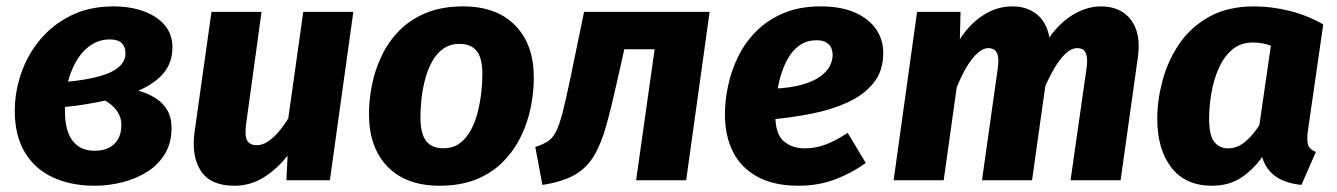

<svg xmlns="http://www.w3.org/2000/svg" viewBox="-20 -569 4220 606"><path d="M338.7 -548.8Q390.8 -548.8 433 -533.6Q475.1 -518.5 499.7 -489.8Q524.2 -461.2 524.2 -419.3Q524.2 -373.7 498.2 -340.5Q472.3 -307.3 416.8 -282.7Q446.1 -274.7 469.7 -260.1Q493.3 -245.6 507.4 -222.2Q521.5 -198.9 521.5 -165.4Q521.5 -118.4 500.9 -84Q480.3 -49.5 445.4 -27.3Q410.5 -5.1 367.2 6Q323.8 17.2 278.6 17.2Q203.5 17.2 146.7 -9.3Q89.8 -35.7 58.2 -88.5Q26.6 -141.3 26.6 -219.5Q26.6 -277.7 46.4 -336.2Q66.1 -394.7 105.7 -442.7Q145.2 -490.7 203.5 -519.7Q261.7 -548.8 338.7 -548.8ZM311.7 -251.5Q284.5 -245.4 252.8 -240.2Q221.2 -235 185.1 -231.3Q185.1 -227.6 185.1 -223.8Q185.1 -220 185.1 -215.6Q185.1 -177 195.4 -149.8Q205.8 -122.6 226.6 -107.9Q247.4 -93.2 279.2 -93.2Q303.2 -93.2 322.2 -101.9Q341.2 -110.7 352.1 -129Q363 -147.4 363 -174.2Q363 -192.3 356.3 -206.4Q349.6 -220.5 338.2 -231.8Q326.8 -243.2 311.7 -251.5ZM326.4 -444.6Q301.5 -444.6 280.4 -434.4Q259.4 -424.1 242.6 -405.8Q225.8 -387.5 213.9 -363.2Q202 -338.8 194.7 -311.3Q252.7 -316.9 293.1 -328Q333.5 -339 354.8 -357.3Q376 -375.6 376 -401.5Q376 -421.5 363.8 -433.1Q351.6 -444.6 326.4 -444.6Z M719.6 17.2Q645 17.2 614.4 -28.9Q583.9 -75 593.9 -151.3L647.5 -531.6H805.5L756.8 -177.5Q751.7 -138.4 760.7 -124.6Q769.6 -110.7 790.3 -110.7Q808.3 -110.7 825.8 -122.4Q843.2 -134.1 859.5 -153.1Q875.7 -172.2 889.8 -195.1L937.2 -531.6H1095.2L1021.2 0H884L887.7 -77.5Q853.3 -34.6 811.7 -8.7Q770 17.2 719.6 17.2Z M1367.4 17.2Q1261.6 17.2 1203.1 -43.1Q1144.6 -103.4 1144.6 -209.3Q1144.6 -254.1 1154.1 -301.4Q1163.6 -348.7 1184.7 -393Q1205.8 -437.3 1240.4 -472.5Q1275 -507.7 1324.8 -528.2Q1374.5 -548.8 1441.7 -548.8Q1548.2 -548.8 1606.8 -488Q1665.5 -427.2 1664.8 -322.3Q1664.8 -278.4 1655.3 -230.8Q1645.9 -183.2 1624.6 -139.2Q1603.3 -95.2 1568.9 -59.7Q1534.5 -24.2 1484.6 -3.5Q1434.7 17.2 1367.4 17.2ZM1378.9 -101Q1410.1 -101 1431.5 -117.1Q1452.9 -133.1 1466.7 -159.4Q1480.5 -185.6 1488.1 -216.2Q1495.7 -246.9 1499.1 -277.5Q1502.5 -308.2 1502.5 -332.3Q1503.1 -384.4 1485 -407.5Q1467 -430.5 1430.2 -430.5Q1399.7 -430.5 1378 -414.5Q1356.3 -398.4 1342.4 -372.2Q1328.6 -345.9 1320.9 -315.3Q1313.1 -284.7 1310 -254Q1307 -223.4 1307 -199.3Q1307 -147.2 1324.9 -124.1Q1342.8 -101 1378.9 -101Z M1823.4 -531.6H2219.7L2145.7 0H1987.7L2046.2 -413.6H1950.5L1929.9 -321.6Q1910.9 -235.6 1894.4 -175.8Q1877.9 -116 1855 -77.5Q1832 -38.9 1793.6 -17Q1755.1 5 1691.9 14.7L1669.5 -105.2Q1693.5 -112.9 1708.9 -122.8Q1724.2 -132.7 1734.9 -153.7Q1745.6 -174.6 1755.8 -214.3Q1766 -254 1780.1 -321.2Z M2570.2 -548.8Q2635.3 -548.8 2679.1 -529.1Q2723 -509.5 2745.4 -476.4Q2767.8 -443.3 2767.8 -402.4Q2767.8 -344.7 2736.7 -306.6Q2705.6 -268.4 2653.8 -245.1Q2602 -221.8 2538.8 -209.6Q2475.6 -197.4 2411.8 -191.7L2424 -289.1Q2476.5 -291.8 2512 -302Q2547.4 -312.1 2568.5 -327.3Q2589.6 -342.5 2598.8 -360.1Q2608 -377.8 2608 -395.5Q2608 -407.2 2603.7 -417.5Q2599.3 -427.7 2588.3 -434.8Q2577.4 -441.9 2557.5 -441.9Q2526.3 -441.9 2503.9 -426.2Q2481.6 -410.5 2466.8 -384.3Q2452 -358.1 2443.2 -326.7Q2434.5 -295.2 2430.8 -263.6Q2427.1 -232 2427.1 -205.9Q2427.1 -146.2 2453.4 -123.5Q2479.7 -100.8 2520.3 -100.8Q2554.7 -100.8 2586.7 -113.1Q2618.8 -125.4 2655.4 -149.8L2712.6 -54.6Q2669 -23 2616 -2.9Q2563 17.2 2500.2 17.2Q2422.5 17.2 2370.7 -11.1Q2318.9 -39.3 2293.4 -90Q2268 -140.6 2268 -207.9Q2268 -250.9 2278 -298.2Q2287.9 -345.5 2309.7 -390.2Q2331.5 -434.8 2367.1 -470.5Q2402.6 -506.1 2452.8 -527.4Q2503 -548.8 2570.2 -548.8Z M3175.1 -548.8Q3215.6 -548.8 3244.4 -529.8Q3273.3 -510.8 3286.1 -474.4Q3299 -438.1 3291.7 -385.7L3237.4 0H3079.4L3128.8 -350.4Q3132.8 -378.1 3129.6 -392.5Q3126.3 -407 3118.3 -412.1Q3110.3 -417.1 3099.1 -417.1Q3082.8 -417.1 3065.3 -401.3Q3047.8 -385.5 3031.2 -358.1Q3014.7 -330.6 2999.6 -293.2L2958.5 0H2800.5L2874.5 -531.6H3011.7L3009.6 -445.5Q3041 -493.9 3083.7 -521.3Q3126.3 -548.8 3175.1 -548.8ZM3455.3 -548.8Q3517.5 -548.8 3549.9 -505.9Q3582.2 -463 3571.2 -386.7L3516.9 0H3358.9L3409 -350.4Q3413 -378.1 3409.8 -392.5Q3406.5 -407 3398.8 -412.1Q3391.2 -417.1 3380 -417.1Q3361.7 -417.1 3343.4 -400.1Q3325.2 -383.1 3307.7 -353.3Q3290.2 -323.4 3273.4 -284.1L3265.1 -403.3Q3285.3 -447.2 3315.2 -479.9Q3345.2 -512.6 3381.4 -530.7Q3417.7 -548.8 3455.3 -548.8Z M3938.3 -548.8Q3992.6 -548.8 4048.8 -535Q4105 -521.2 4156.5 -492L4107.7 -153.8Q4104.4 -127.8 4108.3 -112.9Q4112.1 -98.1 4133.2 -89.4L4087.7 14.6Q4058.5 11.9 4032.9 2.1Q4007.4 -7.7 3989.7 -26.6Q3972 -45.4 3963.5 -73.4Q3935.7 -33.4 3897.2 -8.1Q3858.7 17.2 3805.2 17.2Q3721.6 17.2 3677.1 -40.2Q3632.6 -97.7 3632.6 -194.6Q3632.6 -251.8 3648.9 -313.6Q3665.2 -375.4 3701 -428.9Q3736.8 -482.4 3795.5 -515.6Q3854.2 -548.8 3938.3 -548.8ZM3933.8 -434.8Q3895.6 -434.8 3869.2 -412.4Q3842.8 -389.9 3826.6 -353.5Q3810.5 -317 3803.4 -275Q3796.3 -233 3796.3 -194.9Q3796.3 -139.9 3813.3 -120.3Q3830.3 -100.7 3855.4 -100.7Q3883.8 -100.7 3908 -119.9Q3932.2 -139.1 3954.8 -173.6L3991.2 -424.9Q3976.7 -430 3963.7 -432.4Q3950.7 -434.8 3933.8 -434.8Z"/></svg>

Font: Fira Sans Variable
Style: Italic
Weight: 397
Italic angle: -8°
Designer: Carrois Corporate & Edenspiekermann AG
Foundry: Carrois Corporate GbR & Edenspiekermann AG
Version: Version 4.202